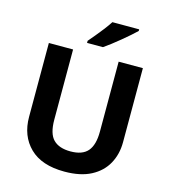

<svg xmlns="http://www.w3.org/2000/svg" viewBox="-134 -1040 1024 1156"><g transform="rotate(15 378.0 -462.0)"><path d="M671 -252Q671 -178 638.5 -118.5Q606 -59 540.5 -24.5Q475 10 375 10Q233 10 159 -62.5Q85 -135 85 -254V-714H236V-277Q236 -189 272 -153Q308 -117 379 -117Q453 -117 486.5 -156Q520 -195 520 -278V-714H671ZM589 -924Q575 -910 552 -890Q529 -870 502.5 -848Q476 -826 450.5 -806.5Q425 -787 406 -774H307V-787Q323 -806 344.5 -831.5Q366 -857 387 -884.5Q408 -912 422 -934H589Z"/></g></svg>

Font: Noto Sans Lisu
Style: Regular
Weight: 400
Designer: Monotype Design Team. David Williams.
Foundry: Monotype Imaging Inc.
Version: Version 2.102